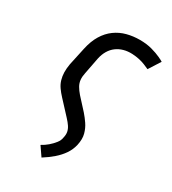

<svg xmlns="http://www.w3.org/2000/svg" viewBox="-162 -594 741 827"><g transform="rotate(30 208.5 -180.5)"><path d="M156 -263 172 -346Q177 -369 187.5 -386.5Q198 -404 213.5 -415.5Q229 -427 248.5 -432.5Q268 -438 291 -437Q310 -436 326 -432.5Q342 -429 355.5 -423.5Q369 -418 380 -413L417 -471Q413 -474 395 -482.5Q377 -491 350 -498.5Q323 -506 289 -506Q256 -506 225.5 -498Q195 -490 169.5 -471.5Q144 -453 126 -423.5Q108 -394 99 -352L80 -264Q76 -241 76.5 -222Q77 -203 82 -186Q87 -169 97.5 -154Q108 -139 122 -124L184 -57Q197 -43 205 -31Q213 -19 215.5 -6Q218 7 214 23Q212 38 201 52Q190 66 175.5 78.5Q161 91 144 100L175 145Q202 128 224 109Q246 90 261 68Q276 46 282 20Q289 -12 282.5 -36Q276 -60 263 -79Q250 -98 236 -114L184 -171Q171 -186 163 -200Q155 -214 153.5 -229.5Q152 -245 156 -263Z"/></g></svg>

Font: Advent Pro Medium
Style: Italic
Weight: 500
Italic angle: -12°
Version: Version 3.000